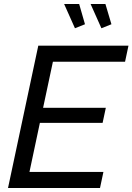

<svg xmlns="http://www.w3.org/2000/svg" viewBox="-20 -938 661 958"><path d="M171 -710H621L604 -630H244L195 -400H508L492 -325H179L127 -80H496L479 0H20ZM432 -918H506L536 -817L486 -797ZM300 -918H375L404 -817L354 -797Z"/></svg>

Font: PTCRaleway Medium
Style: Italic
Weight: 500
Italic angle: -12°
Designer: Matt McInerney, Pablo Impallari, Rodrigo Fuenzalida
Foundry: Matt McInerney, Pablo Impallari, Rodrigo Fuenzalida
Version: Version 3.000g; ttfautohint (v1.5) -l 8 -r 28 -G 28 -x 14 -D